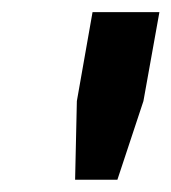

<svg xmlns="http://www.w3.org/2000/svg" viewBox="-20 -706 283 317"><path d="M104 -409.2 106.9 -539.1 132.8 -686H243.2L216.8 -539.1L173.8 -409.2Z"/></svg>

Font: Archivo Medium
Style: Italic
Weight: 500
Italic angle: -10°
Designer: Hector Gatti
Foundry: Omnibus-Type
Version: Version 2.001